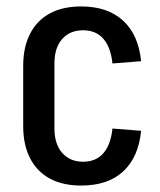

<svg xmlns="http://www.w3.org/2000/svg" viewBox="-20 -568 497 596"><path d="M232 8Q175 8 135 -13.5Q95 -35 73.5 -76.5Q52 -118 52 -177V-363Q52 -422 73.5 -463.5Q95 -505 135 -526.5Q175 -548 232 -548Q314 -548 362 -504Q410 -460 418 -378L329 -371Q324 -421 301 -447.5Q278 -474 238 -474Q197 -474 173 -447Q149 -420 149 -371V-169Q149 -121 173 -93.5Q197 -66 238 -66Q278 -66 301 -92.5Q324 -119 329 -169L418 -162Q410 -80 362.5 -36Q315 8 232 8Z"/></svg>

Font: Pathway Extreme Condensed Medium
Style: Regular
Weight: 500
Width: 3
Version: Version 1.001;gftools[0.9.26]